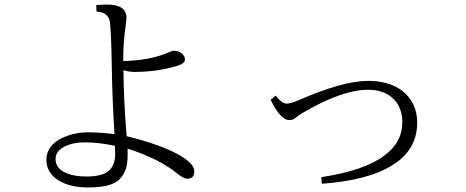

<svg xmlns="http://www.w3.org/2000/svg" viewBox="-20 -803 2040 840"><path d="M519 -536.1 546.9 -537.1Q647 -542.5 718.3 -574.2Q733.4 -581.1 741.2 -581.1Q761.7 -581.1 775.9 -568.8Q789.1 -557.6 789.1 -542Q789.1 -527.3 762.2 -517.1Q671.4 -488.3 570.3 -488.3Q543 -488.3 520 -496.1Q521.5 -354.5 534.2 -207Q682.1 -170.9 762.7 -125.5Q830.1 -87.4 830.1 -54.2Q830.1 -21 799.3 -21Q783.2 -21 753.9 -44.9Q677.2 -107.9 538.1 -152.8Q540 -100.1 533.2 -72.8Q523.9 -37.1 496.1 -12.7Q460 17.1 365.2 17.1Q284.2 17.1 233.9 -15.1Q183.1 -47.9 183.1 -104Q183.1 -168 256.8 -201.7Q307.6 -224.1 366.2 -224.1Q417.5 -224.1 481 -216.3Q471.2 -367.7 469.2 -505.4Q466.3 -687.5 459 -715.3Q448.7 -749.5 402.3 -752.4L400.9 -780.3Q429.7 -783.2 446.3 -783.2Q533.2 -783.2 533.2 -726.1Q533.2 -717.8 530.3 -695.3Q519 -621.6 519 -536.1ZM482.9 -165Q412.1 -180.2 350.1 -180.2Q298.8 -180.2 262.2 -161.6Q223.1 -141.6 223.1 -106.9Q223.1 -66.4 268.6 -46.4Q303.7 -30.8 357.9 -30.8Q423.3 -30.8 452.1 -52.7Q483.9 -76.7 483.9 -130.9Q483.9 -147.9 482.9 -165Z M1164.1 -366.2 1186 -384.8Q1213.9 -349.6 1233.9 -349.6Q1251 -349.6 1289.1 -365.7Q1481 -449.2 1590.3 -449.2Q1682.1 -449.2 1740.2 -405.3Q1805.2 -353.5 1805.2 -267.1Q1805.2 -148.4 1699.2 -82Q1594.2 -14.2 1388.2 1L1385.3 -27.8Q1574.2 -56.6 1661.1 -122.1Q1740.2 -179.7 1740.2 -268.1Q1740.2 -338.4 1693.4 -377.9Q1654.3 -410.2 1590.3 -410.2Q1474.1 -410.2 1299.3 -306.2Q1286.6 -298.8 1274.9 -289.1Q1264.2 -277.8 1245.1 -277.8Q1207 -277.8 1164.1 -366.2Z"/></svg>

Font: I.Ming
Style: Regular
Weight: 400
Designer: Ichiten Fonts Project
Version: Version 6.11; Dec 27, 2019